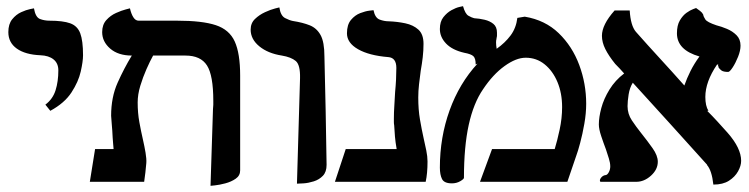

<svg xmlns="http://www.w3.org/2000/svg" viewBox="-20 -589 2428 622"><path d="M143 -230 127 -250Q151 -268 160 -296.5Q169 -325 169 -361Q169 -384 153.5 -396.5Q138 -409 111 -410Q62 -412 34.5 -431.5Q7 -451 7 -485Q7 -511 19.5 -526.5Q32 -542 48.5 -549.5Q65 -557 77.5 -559.5Q90 -562 90 -562Q95 -533 109.5 -527.5Q124 -522 140 -522Q184 -522 207.5 -513.5Q231 -505 240 -481Q249 -457 249 -410Q249 -390 241.5 -357Q234 -324 211.5 -289.5Q189 -255 143 -230Z M662 13 670 -236Q671 -243 671 -249.5Q671 -256 671 -262Q671 -345 650.5 -377Q630 -409 581 -409H476Q466 -391 454.5 -365Q443 -339 434.5 -311Q426 -283 426 -257Q426 -223 431.5 -193Q437 -163 443 -137Q448 -115 451.5 -94.5Q455 -74 454 -61Q453 -47 451 -30.5Q449 -14 447 0H271L288 -106H348Q347 -114 346.5 -123.5Q346 -133 345 -143Q344 -166 342 -187.5Q340 -209 340 -214Q340 -274 361 -321Q382 -368 407 -409Q363 -409 337 -431.5Q311 -454 311 -485Q311 -509 324.5 -524Q338 -539 356 -547Q374 -555 387.5 -558.5Q401 -562 401 -562Q405 -544 412 -533Q419 -522 429 -522H554Q635 -522 679 -507.5Q723 -493 740.5 -454.5Q758 -416 758 -344V-37Q758 -20 743.5 -10Q729 0 710 5Q691 10 676.5 11.5Q662 13 662 13Z M942 6 952 -336Q953 -379 938 -391.5Q923 -404 893 -409Q848 -416 820 -439Q792 -462 792 -493Q792 -514 806 -527.5Q820 -541 838.5 -549.5Q857 -558 871 -561.5Q885 -565 885 -565Q889 -538 903.5 -530.5Q918 -523 929 -521Q961 -516 983.5 -507Q1006 -498 1018.5 -475.5Q1031 -453 1031 -406Q1033 -318 1035 -230Q1037 -142 1038 -55Q1038 -32 1026 -19.5Q1014 -7 996.5 -1.5Q979 4 963.5 5Q948 6 942 6Z M1335 -273Q1335 -234 1340.5 -202Q1346 -170 1352 -143Q1357 -121 1361 -101.5Q1365 -82 1365 -66Q1365 -27 1359 0H1065L1100 -106H1265Q1261 -129 1259.5 -146.5Q1258 -164 1257 -183Q1256 -188 1256 -193.5Q1256 -199 1256 -205Q1256 -225 1257.5 -247Q1259 -269 1260 -291Q1262 -311 1263 -331Q1264 -351 1264 -369Q1264 -402 1238 -404Q1176 -409 1140 -429.5Q1104 -450 1104 -481Q1104 -509 1117 -524.5Q1130 -540 1147 -546.5Q1164 -553 1177 -554.5Q1190 -556 1190 -556Q1195 -531 1210 -525.5Q1225 -520 1239 -520Q1267 -519 1293 -513.5Q1319 -508 1335.5 -493Q1352 -478 1352 -447Q1352 -425 1349.5 -403.5Q1347 -382 1343 -360Q1340 -338 1337.5 -316Q1335 -294 1335 -273Z M1656 -531 1680 -535Q1746 -524 1790 -481.5Q1834 -439 1856.5 -378.5Q1879 -318 1879 -253Q1879 -222 1873 -188Q1867 -154 1859.5 -126Q1852 -98 1847 -85Q1840 -65 1832.5 -42.5Q1825 -20 1818 0H1535L1574 -106H1777Q1785 -132 1793 -169Q1801 -206 1801 -242Q1801 -287 1786 -323Q1771 -359 1744.5 -380.5Q1718 -402 1683 -402Q1652 -402 1614.5 -375Q1577 -348 1545 -300Q1514 -255 1498.5 -184.5Q1483 -114 1483 -13Q1483 -9 1471 -2Q1459 5 1444 5Q1419 5 1412 -9Q1405 -23 1405 -46Q1405 -144 1436.5 -231.5Q1468 -319 1527 -383L1521 -380Q1521 -400 1513.5 -407Q1506 -414 1484 -418Q1445 -427 1425 -448Q1405 -469 1405 -495Q1405 -519 1416.5 -533.5Q1428 -548 1442.5 -556Q1457 -564 1468.5 -566.5Q1480 -569 1480 -569Q1487 -544 1497.5 -538Q1508 -532 1516 -530Q1533 -529 1550 -525Q1567 -521 1578.5 -511.5Q1590 -502 1590 -483Q1590 -478 1590 -473.5Q1590 -469 1588 -464L1589 -465Q1588 -462 1587.5 -459Q1587 -456 1587 -452Q1587 -447 1587.5 -441.5Q1588 -436 1589 -431Q1616 -450 1634 -474Q1652 -498 1656 -531Z M2379 -441Q2379 -425 2371 -405Q2363 -385 2353.5 -370.5Q2344 -356 2339 -356Q2324 -356 2317.5 -360.5Q2311 -365 2307 -372H2308Q2304 -380 2308.5 -379.5Q2313 -379 2303 -380Q2265 -324 2265 -275Q2265 -246 2275 -230H2271Q2288 -213 2304.5 -195Q2321 -177 2337 -159Q2381 -109 2381 -68Q2381 -52 2371 -34Q2361 -16 2341.5 -3.5Q2322 9 2291 9Q2286 -37 2270 -55H2271Q2207 -126 2150.5 -188.5Q2094 -251 2030 -321Q2020 -305 2016.5 -283Q2013 -261 2013 -245Q2013 -220 2027 -199Q2041 -178 2057 -158Q2077 -133 2094 -109Q2111 -85 2111 -65Q2111 -40 2089 -20Q2067 0 2041 0H1925Q1921 -5 1927 -13Q1933 -21 1943 -22Q1948 -23 1952.5 -31.5Q1957 -40 1957 -50Q1957 -61 1952.5 -75.5Q1948 -90 1943 -105Q1935 -126 1927.5 -148.5Q1920 -171 1920 -186Q1920 -209 1928 -239Q1936 -269 1954.5 -299Q1973 -329 2002 -351Q1995 -359 1987.5 -367Q1980 -375 1973 -382Q1952 -408 1941 -430Q1930 -452 1930 -473Q1930 -509 1971 -555H2020Q2023 -506 2040 -486Q2078 -443 2118 -399.5Q2158 -356 2197 -312Q2205 -335 2217 -359Q2229 -383 2246 -406Q2173 -427 2173 -481Q2173 -507 2182.5 -523Q2192 -539 2204 -547.5Q2216 -556 2225.5 -559.5Q2235 -563 2235 -563Q2251 -552 2254 -548Q2257 -544 2258 -542Q2259 -535 2265 -526Q2271 -517 2301 -507Q2317 -503 2335 -495.5Q2353 -488 2366 -475Q2379 -462 2379 -441Z"/></svg>

Font: Libertinus Serif SemiBold
Style: Regular
Weight: 600
Designer: Philipp H. Poll, Khaled Hosny
Foundry: Caleb Maclennan
Version: Version 7.051;RELEASE